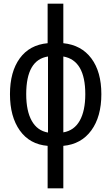

<svg xmlns="http://www.w3.org/2000/svg" viewBox="-20 -780 603 1040"><path d="M238 240V10Q141 2 87.5 -73Q34 -148 34 -270Q34 -391 87 -464Q140 -537 238 -546V-760H323V-546Q421 -536 475 -463.5Q529 -391 529 -270Q529 -148 474.5 -73.5Q420 1 323 10V240ZM122 -270Q122 -179 152 -125.5Q182 -72 240 -62V-474Q122 -456 122 -270ZM442 -270Q442 -453 323 -474V-63Q382 -73 412 -126.5Q442 -180 442 -270Z"/></svg>

Font: Noto Sans Mono SemiCondensed
Style: Regular
Weight: 400
Width: 4
Designer: Monotype Design Team
Foundry: Monotype Imaging Inc.
Version: Version 2.014